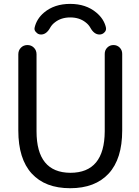

<svg xmlns="http://www.w3.org/2000/svg" viewBox="-20 -989 725 998"><path d="M524.4 -709Q524.4 -728.5 537.6 -741.7Q550.8 -754.9 569.8 -754.9Q588.9 -754.9 602.1 -741.7Q615.2 -728.5 615.2 -709V-310.5Q615.2 -163.1 544.9 -86.9Q474.6 -10.7 344.7 -10.7Q214.8 -10.7 145 -86.9Q75.2 -163.1 75.2 -310.5V-707Q75.2 -727.5 88.9 -741.2Q102.5 -754.9 122.6 -754.9Q142.6 -754.9 156.2 -741.2Q169.9 -727.5 169.9 -707V-306.6Q169.9 -91.8 345.7 -90.8Q523.4 -90.8 524.4 -306.6ZM530.3 -847.7Q531.2 -843.8 531.2 -839.8Q531.2 -829.1 523.4 -821.3Q512.7 -809.6 497.1 -809.6Q468.8 -809.6 449.2 -845.7Q440.4 -861.3 424.8 -873Q392.6 -898.4 345.2 -898.4Q297.9 -898.4 265.6 -873Q250 -861.3 241.2 -845.7Q221.7 -809.6 193.4 -809.6Q177.7 -809.6 168 -821.3Q159.2 -829.1 159.2 -839.8Q159.2 -842.8 160.2 -846.7Q170.9 -891.6 209 -923.8Q262.7 -968.8 344.7 -968.8Q426.8 -968.8 480.5 -923.8Q519.5 -891.6 530.3 -847.7Z"/></svg>

Font: Gen Jyuu Gothic P Regular
Style: Regular
Weight: 400
Designer: [Source Han Sans]
Ryoko NISHIZUKA  (kana & ideographs); Paul D. Hunt (Latin, Greek & Cyrillic); Wenlong ZHANG  (bopomofo
Version: Version 1.002.20150607